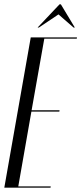

<svg xmlns="http://www.w3.org/2000/svg" viewBox="-27 -873 378 893"><path d="M148 -745H154L245 -806L315 -745H321L256 -853H250ZM116 -699 -7 0H208L209 -6H58L119 -354H249L250 -360H120L179 -693H330L331 -699Z"/></svg>

Font: Moniqa Ita Display
Style: Italic
Weight: 400
Italic angle: -10°
Designer: Rajesh Rajput
Foundry: Rajesh Rajput
Version: Version 1.000